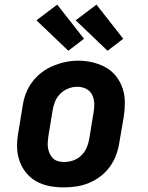

<svg xmlns="http://www.w3.org/2000/svg" viewBox="-20 -804 640 832"><path d="M256 8Q224 8 193 2Q162 -4 136 -19Q110 -34 91.5 -57.5Q73 -81 63.5 -110Q54 -139 54 -170.5Q54 -202 60 -234L78 -344Q82 -372 92 -398.5Q102 -425 119.5 -448.5Q137 -472 160.5 -490Q184 -508 211 -519Q238 -530 265 -535.5Q292 -541 320 -541Q352 -541 382.5 -533.5Q413 -526 439 -511.5Q465 -497 483.5 -473Q502 -449 511.5 -420.5Q521 -392 521 -360Q521 -328 516 -296L497 -186Q493 -159 483 -132Q473 -105 456 -81.5Q439 -58 415.5 -40Q392 -22 365 -11Q338 0 310.5 4Q283 8 256 8ZM258 -102Q278 -102 298 -109Q318 -116 333 -131Q348 -146 356 -165Q364 -184 367 -204L385 -314Q389 -334 388.5 -354.5Q388 -375 379.5 -392.5Q371 -410 353.5 -419Q336 -428 315 -428Q295 -428 276 -420.5Q257 -413 242 -398.5Q227 -384 219 -365Q211 -346 208 -326L190 -216Q188 -203 187 -189Q186 -175 188 -162.5Q190 -150 195.5 -138Q201 -126 210 -117.5Q219 -109 232 -105.5Q245 -102 258 -102ZM446 -584 308 -716 398 -784 514 -636ZM276 -584 138 -716 228 -784 344 -636Z"/></svg>

Font: Iosevka Curly Slab XBdExObl
Style: Regular
Weight: 800
Width: 7
Italic angle: -9°
Monospace: yes
Designer: Belleve Invis
Foundry: Belleve Invis
Version: Version 11.1.0; ttfautohint (v1.8.3)